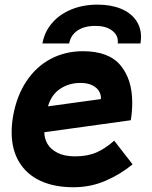

<svg xmlns="http://www.w3.org/2000/svg" viewBox="-20 -774 640 808"><path d="M29 -218Q29 -250 35 -285Q50 -370 91 -431.8Q132 -493.5 193.2 -526Q254.5 -558.5 329 -558.5Q437.5 -558.5 487 -499.2Q536.5 -440 536.5 -342Q536.5 -305.5 530.5 -268L166.5 -217.5Q166.5 -192 179.5 -169Q192.5 -146 221.8 -131Q251 -116 296 -116Q348 -116 385.8 -132.5Q423.5 -149 460.5 -182L538 -82.5Q488 -41 424.8 -13.5Q361.5 14 289 14Q208.5 14 150.2 -13Q92 -40 60.5 -92.2Q29 -144.5 29 -218ZM318.5 -425Q270.5 -425 233.2 -400.2Q196 -375.5 182 -326.5L404.5 -357Q406 -374 397.2 -389.5Q388.5 -405 368.5 -415Q348.5 -425 318.5 -425ZM391 -754.5Q446 -754.5 487.5 -737.8Q529 -721 551.2 -690.2Q573.5 -659.5 573.5 -618.5Q573.5 -607 571 -591H475.5Q476 -594 476 -599Q476 -628 450.2 -646.5Q424.5 -665 381.5 -665Q335 -665 306.2 -645.5Q277.5 -626 271 -591H158.5Q167 -639 198.2 -676Q229.5 -713 279.2 -733.8Q329 -754.5 391 -754.5Z"/></svg>

Font: JuliaMono Black
Style: Italic
Weight: 900
Italic angle: -9°
Monospace: yes
Designer: cormullion
Foundry: corm
Version: Version 0.057; ttfautohint (v1.8.4)